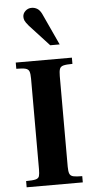

<svg xmlns="http://www.w3.org/2000/svg" viewBox="-62 -976 496 1012"><g transform="rotate(-5 186.0 -470.0)"><path d="M37 0V-33Q72 -33 87.5 -37Q103 -41 106.5 -53Q110 -65 110 -89V-569Q110 -594 105.5 -606.5Q101 -619 85.5 -623Q70 -627 37 -627V-660H334V-627Q302 -627 286.5 -623Q271 -619 266.5 -606.5Q262 -594 262 -569V-89Q262 -64 267 -52Q272 -40 287 -36.5Q302 -33 334 -33V0ZM226 -735 122 -848Q106 -867 102 -876.5Q98 -886 98 -896Q98 -914 112 -927Q126 -940 145 -940Q161 -940 174.5 -932Q188 -924 198 -904L276 -735Z"/></g></svg>

Font: Frank Ruhl Libre
Style: Bold
Weight: 700
Designer: Yanek Iontef
Foundry: Fontef
Version: Version 6.004